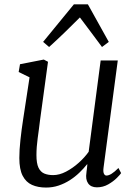

<svg xmlns="http://www.w3.org/2000/svg" viewBox="-20 -834 617 864"><path d="M187 10Q151 10 124 -2Q97 -14 82 -43Q67 -72 67 -123Q67 -140.5 68.2 -161.2Q69.5 -182 72 -205Q74.5 -228 77.5 -251.2Q80.5 -274.5 84 -296L113 -486L64 -510L70 -545L177 -566L196 -556L160 -292Q157.5 -270.5 154.8 -250.5Q152 -230.5 149.5 -211.5Q147 -192.5 145.5 -173.8Q144 -155 144 -136Q144 -99 153.2 -79.5Q162.5 -60 179.5 -53Q196.5 -46 219 -46Q247.5 -46 277.5 -61.8Q307.5 -77.5 334.2 -101.5Q361 -125.5 379 -151L433 -562H510L446 -80Q443.5 -61.5 447.5 -52.8Q451.5 -44 459 -44Q469 -44 482 -52Q495 -60 513 -78L525 -55Q521 -48.5 505.5 -33Q490 -17.5 466.8 -4.2Q443.5 9 416 9Q389 9 376.5 -9Q364 -27 369 -57Q369 -58.5 369.5 -62.5Q370 -66.5 370.8 -72Q371.5 -77.5 372 -83.2Q372.5 -89 373 -94L372 -95Q356.5 -75.5 337 -56.8Q317.5 -38 294 -23Q270.5 -8 243.8 1Q217 10 187 10ZM201 -622.5 174 -645.5 312.5 -814.5H375.5L469.5 -645.5L439 -622.5Q414.5 -656 389.5 -689Q364.5 -722 339.5 -755.5Q306 -722 272 -689Q238 -656 201 -622.5Z"/></svg>

Font: Merriweather 7pt Light
Style: Italic
Weight: 300
Italic angle: -7.8°
Designer: Eben Sorkin
Foundry: Eben Sorkin
Version: Version 2.200;gftools[0.9.31]